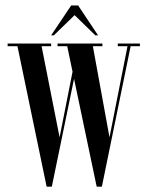

<svg xmlns="http://www.w3.org/2000/svg" viewBox="-20 -683 540 704"><path d="M151 1.5 44 -513.5H8V-523.5H167.5V-513.5H132.5L198.5 -179.5L246 -420L226.5 -513.5H191V-523.5H355.5V-513.5H320.5L381.5 -179.5L447.5 -513.5H412V-523.5H493V-513.5H459L353.5 1.5H334.5L251.5 -394L170 1.5ZM167.5 -553.5 241 -663H266.5L339.5 -553.5H329.5L253.5 -627.5L177.5 -553.5Z"/></svg>

Font: Imbue 100pt Medium
Style: Regular
Weight: 500
Designer: Tyler Finck
Foundry: Etcetera Type Company
Version: Version 1.102; ttfautohint (v1.8.3)